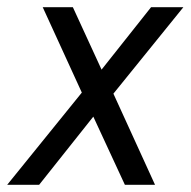

<svg xmlns="http://www.w3.org/2000/svg" viewBox="-41 -515 531 535"><path d="M307 0 219 -190 68 0H-21L187 -257L78 -495H162L242 -321L380 -495H470L275 -254L391 0Z"/></svg>

Font: Inria Sans
Style: Italic
Weight: 400
Italic angle: -10°
Designer: Black Foundry Team
Foundry: Black Foundry
Version: Version 1.2; ttfautohint (v1.8.3)